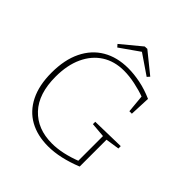

<svg xmlns="http://www.w3.org/2000/svg" viewBox="-228 -1037 1210 1210"><g transform="rotate(45 377.0 -432.5)"><path d="M388 6Q292 6 222 -33Q152 -72 113.5 -149Q75 -226 75 -338Q75 -453 114.5 -534Q154 -615 226.5 -657.5Q299 -700 398 -700Q449 -700 506 -688.5Q563 -677 622 -651L616 -513H594L582 -641L588 -631Q542 -648 489.5 -659Q437 -670 390 -670Q305 -670 242.5 -630Q180 -590 145.5 -515.5Q111 -441 111 -338Q111 -186 187 -105Q263 -24 392 -24Q439 -24 489 -35Q539 -46 593 -67L587 -56V-293L595 -284L489 -293V-314L711 -319V-298L611 -283L619 -293V-45Q557 -20 499 -7Q441 6 388 6ZM256 -743 241 -760 374 -870 396 -871 533 -760 518 -743 376 -840H394Z"/></g></svg>

Font: Bitter Thin ExtraLight
Style: Regular
Weight: 250
Version: Version 2.002